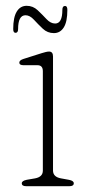

<svg xmlns="http://www.w3.org/2000/svg" viewBox="-20 -641 315 661"><path d="M162.5 -446.5V-54Q162.5 -32 189.5 -27L217 -22Q234 -19 234 -10Q234 0 219 0H70Q55 0 55 -10Q55 -18.5 72 -22L101 -27Q127.5 -32 127.5 -53.5V-396Q127.5 -416.5 109 -416.5H61Q46.5 -416.5 46.5 -425.5Q46.5 -433.5 60.5 -438L123.5 -458Q131 -460 137.2 -461.8Q143.5 -463.5 149 -463.5Q162.5 -463.5 162.5 -446.5ZM165.5 -527Q143.5 -527 127.3 -542.2Q111.1 -557.5 96.9 -573Q82.7 -588.5 67.9 -588.5Q42.3 -588.5 42.3 -541Q42.3 -528 33.5 -528Q25.5 -528 25.5 -541Q25.5 -581.5 37.7 -601.2Q49.9 -621 71.9 -621Q93.5 -621 109.7 -605.8Q125.9 -590.5 140.1 -575.2Q154.3 -560 169.9 -560Q194.7 -560 194.7 -607Q194.7 -620.5 203.9 -620.5Q211.9 -620.5 211.9 -607Q211.9 -566 199.5 -546.5Q187.1 -527 165.5 -527Z"/></svg>

Font: Fraunces 9pt Soft Thin
Style: Regular
Weight: 100
Version: Version 1.000;[b76b70a41]